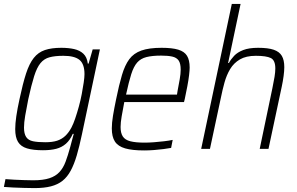

<svg xmlns="http://www.w3.org/2000/svg" viewBox="-42 -763 1524 984"><path d="M135 201Q109 201 80.5 200Q52 199 25 198Q-2 197 -22 195L-14 155Q8 157 32 158Q56 159 81 160Q106 161 128 161Q179 161 211 150.5Q243 140 262.5 119Q282 98 294 66Q306 34 318 -10Q322 -25 327 -44Q332 -63 336 -77H331Q317 -45 296 -26.5Q275 -8 246.5 -0.5Q218 7 178 7Q128 7 96.5 -2.5Q65 -12 50.5 -35.5Q36 -59 36 -101Q36 -129 41.5 -167Q47 -205 58 -255Q75 -335 91.5 -386Q108 -437 131 -466Q154 -495 188 -506.5Q222 -518 272 -518Q309 -518 338 -511.5Q367 -505 385.5 -487.5Q404 -470 408 -437H412L433 -510H470L378 -75Q365 -13 351.5 33Q338 79 320.5 111.5Q303 144 278.5 163.5Q254 183 219 192Q184 201 135 201ZM190 -34Q227 -34 251 -42Q275 -50 292.5 -66.5Q310 -83 324 -109Q334 -128 343.5 -156Q353 -184 362 -216.5Q371 -249 377 -281Q383 -313 387 -340Q391 -367 391 -383Q391 -435 365.5 -456Q340 -477 283 -477Q240 -477 212 -469.5Q184 -462 165.5 -439.5Q147 -417 133 -372.5Q119 -328 103 -255Q93 -205 87 -169.5Q81 -134 81 -109Q81 -78 92 -61Q103 -44 127.5 -39Q152 -34 190 -34Z M697 8Q636 8 599.5 -2.5Q563 -13 547 -37.5Q531 -62 531 -105Q531 -133 537 -169.5Q543 -206 553 -254Q568 -328 583 -378.5Q598 -429 620.5 -459.5Q643 -490 682.5 -504Q722 -518 786 -518Q840 -518 871.5 -508.5Q903 -499 916.5 -477Q930 -455 930 -417Q930 -403 927 -377.5Q924 -352 918 -320.5Q912 -289 905 -256L901 -240H595Q587 -198 581.5 -166.5Q576 -135 576 -112Q576 -81 587.5 -63.5Q599 -46 626 -39Q653 -32 699 -32Q721 -32 747 -34Q773 -36 798.5 -39Q824 -42 843 -46L835 -5Q819 -2 796 1Q773 4 747 6Q721 8 697 8ZM604 -278H865L868 -297Q874 -328 879 -356.5Q884 -385 884 -406Q884 -438 873.5 -453Q863 -468 841 -473Q819 -478 784 -478Q738 -478 708.5 -470.5Q679 -463 661 -442.5Q643 -422 630.5 -382.5Q618 -343 604 -278Z M989 0 1146 -743H1191L1127 -440H1131Q1141 -459 1158 -477Q1175 -495 1204.5 -506.5Q1234 -518 1281 -518Q1332 -518 1361 -508Q1390 -498 1402.5 -476.5Q1415 -455 1415 -419Q1415 -400 1411.5 -373.5Q1408 -347 1402 -319L1334 0H1289L1354 -311Q1361 -344 1365 -369Q1369 -394 1369 -412Q1369 -454 1346 -465.5Q1323 -477 1269 -477Q1219 -477 1187.5 -458.5Q1156 -440 1137.5 -409Q1119 -378 1108.5 -340Q1098 -302 1090 -262L1034 0Z"/></svg>

Font: Saira SemiCondensed ExtraLight
Style: Italic
Weight: 250
Width: 4
Italic angle: -12°
Designer: Hector Gatti with collaboration of the Omnibus-Type team
Foundry: Omnibus-Type
Version: Version 1.101